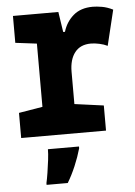

<svg xmlns="http://www.w3.org/2000/svg" viewBox="-55 -605 610 868"><g transform="rotate(-5 250.0 -171.0)"><path d="M25 0V-114L133 -132V-419L36 -431V-553H242L256 -461H264Q277 -505 310.5 -534Q344 -563 399 -563Q416 -563 440 -559Q464 -555 490 -542L451 -381Q435 -389 414 -393.5Q393 -398 376 -398Q328 -398 303 -366Q278 -334 278 -278V-132L410 -114V0ZM121 213Q125 196 129.5 167.5Q134 139 137.5 110Q141 81 141 61H282V69Q271 108 254 148Q237 188 217 221H121Z"/></g></svg>

Font: Noto Sans Mono ExtraCondensed Black
Style: Regular
Weight: 900
Width: 2
Designer: Monotype Design Team
Foundry: Monotype Imaging Inc.
Version: Version 2.014